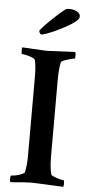

<svg xmlns="http://www.w3.org/2000/svg" viewBox="-58 -884 431 921"><g transform="rotate(5 157.5 -423.5)"><path d="M29.3 2.9Q25.4 -1 25.4 -10.7Q25.4 -29.3 29.3 -29.3Q37.1 -29.3 51.8 -32.2Q66.4 -35.2 79.1 -40.5Q91.8 -45.9 93.8 -50.8Q97.7 -66.4 99.6 -86.9Q101.6 -107.4 101.6 -132.8V-509.8Q101.6 -566.4 93.8 -591.8Q91.8 -597.7 79.6 -602.5Q67.4 -607.4 53.2 -610.8Q39.1 -614.3 31.2 -614.3Q27.3 -614.3 27.3 -628.9Q27.3 -644.5 29.3 -646.5L84 -643.6Q108.4 -642.6 127.4 -641.1Q146.5 -639.6 159.2 -640.6L284.2 -646.5Q287.1 -637.7 287.1 -630.9Q287.1 -614.3 283.2 -614.3Q277.3 -614.3 262.7 -610.4Q248 -606.4 234.9 -601.6Q221.7 -596.7 219.7 -591.8Q215.8 -576.2 213.9 -555.2Q211.9 -534.2 211.9 -505.9V-138.7Q211.9 -85 220.7 -50.8Q222.7 -46.9 234.9 -41.5Q247.1 -36.1 261.2 -32.7Q275.4 -29.3 281.2 -29.3Q285.2 -29.3 285.2 -10.7Q285.2 -4.9 283.2 2.9L159.2 -2.9Q125 -4.9 88.9 -2Q52.7 1 29.3 2.9ZM115.2 -715.8Q111.3 -715.8 107.4 -721.2Q103.5 -726.6 103.5 -732.4Q103.5 -735.4 116.2 -749.5Q128.9 -763.7 147.9 -782.2Q167 -800.8 186.5 -818.4Q206.1 -835.9 220.7 -846.7Q226.6 -849.6 238.3 -849.6Q259.8 -849.6 275.4 -840.8Q291 -832 291 -817.4Q291 -806.6 274.9 -793.5Q258.8 -780.3 234.4 -766.6Q210 -752.9 184.6 -741.2Q159.2 -729.5 140.1 -722.7Q121.1 -715.8 115.2 -715.8Z"/></g></svg>

Font: Crimson Text SemiBold
Style: Regular
Weight: 600
Designer: Sebastian Kosch
Foundry: Sebastian Kosch
Version: Version 1.100; ttfautohint (v1.8.4)